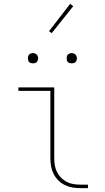

<svg xmlns="http://www.w3.org/2000/svg" viewBox="-20 -971 540 991"><path d="M395 0Q374 0 353.5 -3.5Q333 -7 314.5 -16Q296 -25 281 -40Q266 -55 256.5 -74Q247 -93 243.5 -113.5Q240 -134 240 -155V-502H75V-520H260V-155Q260 -136 263 -118Q266 -100 274 -83.5Q282 -67 295 -54Q308 -41 324 -32.5Q340 -24 358.5 -21Q377 -18 395 -18H434V0ZM350 -644Q345 -644 339.5 -645.5Q334 -647 330.5 -650.5Q327 -654 325.5 -659.5Q324 -665 324 -670Q324 -675 325.5 -680.5Q327 -686 330.5 -689.5Q334 -693 339.5 -695Q345 -697 350 -697Q355 -697 360.5 -695Q366 -693 369.5 -689.5Q373 -686 375 -680.5Q377 -675 377 -670Q377 -665 375 -659.5Q373 -654 369.5 -650.5Q366 -647 360.5 -645.5Q355 -644 350 -644ZM150 -644Q145 -644 139.5 -645.5Q134 -647 130.5 -650.5Q127 -654 125.5 -659.5Q124 -665 124 -670Q124 -675 125.5 -680.5Q127 -686 130.5 -689.5Q134 -693 139.5 -695Q145 -697 150 -697Q155 -697 160.5 -695Q166 -693 169.5 -689.5Q173 -686 175 -680.5Q177 -675 177 -670Q177 -665 175 -659.5Q173 -654 169.5 -650.5Q166 -647 160.5 -645.5Q155 -644 150 -644ZM247 -800 233 -810 342 -951 358 -939Z"/></svg>

Font: Zed Mono Thin
Style: Regular
Weight: 100
Monospace: yes
Designer: Belleve Invis
Foundry: Belleve Invis
Version: Version 1.0.0; ttfautohint (v1.8.4)